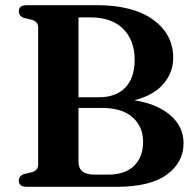

<svg xmlns="http://www.w3.org/2000/svg" viewBox="-20 -720 751 740"><path d="M687.5 -168.5Q687.5 -94 623 -47Q558.5 0 430 0H83.5Q52.5 0 52.5 -23.5Q52.5 -43 74 -49.5L102 -56Q127 -63 127 -85V-615Q127 -637 102 -644L74 -650.5Q52.5 -657 52.5 -676.5Q52.5 -700 83.5 -700H354Q493 -700 570.2 -644Q647.5 -588 647.5 -497.5Q647.5 -439.5 609.2 -395.8Q571 -352 497.5 -333.5Q585.5 -320 636.5 -275.8Q687.5 -231.5 687.5 -168.5ZM328.5 -653H282.5V-345H360Q427 -345 463 -382.5Q499 -420 499 -490Q499 -564 455 -608.5Q411 -653 328.5 -653ZM373 -304H282.5V-96.5Q282.5 -47 343.5 -47H396Q462.5 -47 497 -81.2Q531.5 -115.5 531.5 -173Q531.5 -232 491 -268Q450.5 -304 373 -304Z"/></svg>

Font: Fraunces 9pt S000 SemiBold
Style: Regular
Weight: 600
Version: Version 1.000; ttfautohint (v1.8.3)